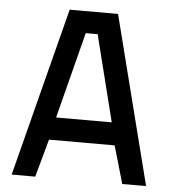

<svg xmlns="http://www.w3.org/2000/svg" viewBox="-51 -741 707 787"><g transform="rotate(5 302.5 -347.0)"><path d="M26 0 204 -694H403L579 -1H481L436 -156H166L123 0ZM278 -604 187 -249H416L327 -604Z"/></g></svg>

Font: TitilliumText22L Lt
Style: Medium
Weight: 500
Designer: Campivisivi
Foundry: Campivisivi
Version: 1.000